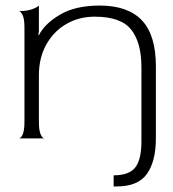

<svg xmlns="http://www.w3.org/2000/svg" viewBox="-20 -498 623 691"><path d="M48 0Q55 0 61.5 -14Q68 -28 68 -60V-398Q68 -430 61.5 -443.5Q55 -457 48 -458Q76 -458 94.5 -464.5Q113 -471 120 -478V-386L118 -373L120 -371Q140 -412 195.5 -445Q251 -478 339 -478Q440 -478 490.5 -425Q541 -372 541 -259V0Q541 82 509 127.5Q477 173 400 173H389V133Q444 133 466.5 105Q489 77 489 10V-256Q489 -345 452 -391.5Q415 -438 321 -438Q264 -438 218.5 -411.5Q173 -385 146.5 -337.5Q120 -290 120 -227V-60Q120 -28 126.5 -14Q133 0 140 0Z"/></svg>

Font: Red Rose Light
Style: Regular
Weight: 300
Designer: Jaikishan Patel
Version: Version 1.001; ttfautohint (v1.8.3)